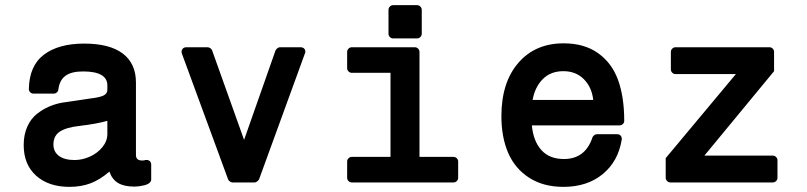

<svg xmlns="http://www.w3.org/2000/svg" viewBox="-20 -707 3128 744"><path d="M71.8 -145Q71.8 -185.1 85.7 -216.1Q99.6 -247.1 122.8 -265.4Q146 -283.7 169.9 -293.9Q193.8 -304.2 220.2 -309.1Q227.5 -310.1 242.4 -312.3Q257.3 -314.5 281.7 -318.1Q306.2 -321.8 329.1 -325.2Q366.7 -329.6 381.3 -336.9Q396 -344.2 396 -358.9V-376Q396 -430.2 301.8 -430.2Q256.3 -430.2 233.4 -413.1Q210.4 -396 206.1 -359.9Q205.6 -353.5 200.2 -348.9Q194.8 -344.2 188 -344.2H109.9Q102.5 -344.2 97.2 -349.4Q91.8 -354.5 91.8 -361.8Q93.3 -452.1 150.1 -495.1Q207 -538.1 306.2 -538.1Q404.8 -538.1 455.8 -499.5Q506.8 -460.9 506.8 -387.2V-106Q506.8 -85 530.8 -85Q538.1 -85 543.9 -86.9Q553.2 -88.4 559.6 -83.3Q565.9 -78.1 565.9 -68.8V-11.2Q565.9 -3.4 558.3 2.4Q550.8 8.3 539.3 11Q527.8 13.7 518.3 14.9Q508.8 16.1 501 16.1Q460.9 16.1 437.7 2.2Q414.6 -11.7 403.8 -42Q367.2 -10.3 330.6 3.4Q293.9 17.1 249 17.1Q168.5 17.1 120.1 -26.1Q71.8 -69.3 71.8 -145ZM289.1 -219.2Q238.3 -213.9 212.6 -197.5Q187 -181.2 187 -147Q187 -118.7 208.5 -102.8Q230 -86.9 269 -86.9Q298.8 -86.9 327.9 -99.9Q356.9 -112.8 376.5 -136.5Q396 -160.2 396 -188V-238.8Q355.5 -227.1 289.1 -219.2Z M684.6 -500Q681.6 -509.3 686.8 -516.6Q691.9 -523.9 701.7 -523.9H784.7Q789.6 -523.9 794.9 -520.3Q800.3 -516.6 801.8 -512.2L925.8 -165L1047.9 -512.2Q1050.3 -516.6 1055.2 -520.3Q1060.1 -523.9 1064.5 -523.9H1144.5Q1155.3 -523.9 1160.4 -516.6Q1165.5 -509.3 1161.6 -500L983.9 -12.2Q981.4 -7.8 976.3 -3.9Q971.2 0 966.8 0H880.9Q876 0 870.6 -3.9Q865.2 -7.8 863.8 -12.2Z M1343.3 -424.8Q1335.9 -424.8 1330.6 -430.2Q1325.2 -435.5 1325.2 -442.9V-505.9Q1325.2 -513.2 1330.6 -518.6Q1335.9 -523.9 1343.3 -523.9H1587.4Q1594.7 -523.9 1600.1 -518.6Q1605.5 -513.2 1605.5 -505.9V-99.1H1737.3Q1744.6 -99.1 1750 -93.8Q1755.4 -88.4 1755.4 -81.1V-18.1Q1755.4 -10.7 1750 -5.4Q1744.6 0 1737.3 0H1343.3Q1335.9 0 1330.6 -5.4Q1325.2 -10.7 1325.2 -18.1V-81.1Q1325.2 -88.4 1330.6 -93.8Q1335.9 -99.1 1343.3 -99.1H1493.2V-424.8ZM1485.4 -576.2V-668.9Q1485.4 -676.3 1490.7 -681.6Q1496.1 -687 1503.4 -687H1596.2Q1603.5 -687 1608.9 -681.6Q1614.3 -676.3 1614.3 -668.9V-576.2Q1614.3 -568.8 1608.9 -563.5Q1603.5 -558.1 1596.2 -558.1H1503.4Q1496.1 -558.1 1490.7 -563.5Q1485.4 -568.8 1485.4 -576.2Z M1922.9 -256.8Q1922.9 -387.2 1988.3 -463.1Q2053.7 -539.1 2164.1 -539.1Q2244.1 -539.1 2297.6 -501Q2351.1 -462.9 2375 -397Q2398.9 -331.1 2398.9 -238.8Q2398.9 -231.4 2393.6 -226.3Q2388.2 -221.2 2380.9 -221.2H2041Q2046.4 -160.6 2077.6 -125.7Q2108.9 -90.8 2165 -90.8Q2248 -90.8 2275.9 -174.8Q2277.3 -179.2 2282.7 -183.1Q2288.1 -187 2293 -187H2371.1Q2380.4 -187 2385.5 -180.7Q2390.6 -174.3 2389.2 -166Q2375.5 -81.5 2315.4 -32.2Q2255.4 17.1 2163.1 17.1Q2085 17.1 2030 -18.6Q1975.1 -54.2 1949 -115Q1922.9 -175.8 1922.9 -256.8ZM2163.1 -431.2Q2113.8 -431.2 2083.3 -400.4Q2052.7 -369.6 2043.9 -319.8H2278.8Q2273.4 -368.7 2242.7 -399.9Q2211.9 -431.2 2163.1 -431.2Z M2559.6 -94.2 2831.5 -419.9H2597.7Q2590.3 -419.9 2585 -425.3Q2579.6 -430.7 2579.6 -438V-505.9Q2579.6 -513.2 2585 -518.6Q2590.3 -523.9 2597.7 -523.9H2961.9Q2969.2 -523.9 2974.4 -518.6Q2979.5 -513.2 2979.5 -505.9V-431.2L2709.5 -104H2974.6Q2981.9 -104 2987.3 -98.6Q2992.7 -93.3 2992.7 -85.9V-18.1Q2992.7 -10.7 2987.3 -5.4Q2981.9 0 2974.6 0H2577.6Q2570.8 0 2565.2 -5.4Q2559.6 -10.7 2559.6 -18.1Z"/></svg>

Font: Fragment Mono
Style: Bold
Weight: 700
Designer: Wei Huang based on Nimbus Sans by URW Studio, based on Helvetica by Max Miedinger.
Foundry: Wei Huang
Version: Version 1.011